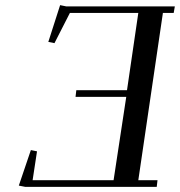

<svg xmlns="http://www.w3.org/2000/svg" viewBox="-20 -727 700 747"><path d="M53.2 -4.9 100.1 -143.1 124 -138.2 106.9 -25.9H421.9L471.2 -350.1H273.9L276.9 -376H474.1L518.1 -676.8H252L191.9 -559.1L168 -564L213.9 -707L237.8 -702.1H660.2L655.8 -676.8H613.8L518.1 -25.9H592.8L589.8 0H78.1Z"/></svg>

Font: Dehuti Alt
Style: Bold-Italic
Weight: 700
Version: Version 1.2